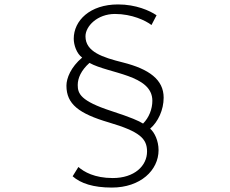

<svg xmlns="http://www.w3.org/2000/svg" viewBox="-20 -791 1040 867"><path d="M664 -678 687 -722C656 -743 594 -771 513 -771C386 -771 313 -698 313 -616C313 -588 326 -549 351 -531C300 -488 280 -438 280 -404C280 -321 336 -278 472 -238C611 -197 644 -165 644 -107C644 -42 587 13 489 13C407 13 359 -15 334 -37L308 5C344 37 401 56 485 56C614 56 696 -22 696 -113C696 -155 678 -193 658 -210C694 -241 719 -295 719 -350C719 -431 654 -479 535 -509C443 -532 366 -557 366 -627C366 -673 420 -728 499 -728C576 -728 638 -698 664 -678ZM331 -407C331 -438 346 -473 384 -507C472 -458 668 -454 668 -336C668 -299 653 -260 626 -233C607 -245 574 -260 482 -290C344 -335 331 -368 331 -407Z"/></svg>

Font: Noto Sans SC Light
Style: Regular
Weight: 300
Designer: Ryoko NISHIZUKA 西塚涼子 (kana, bopomofo & ideographs); Paul D. Hunt (Latin, Greek & Cyrillic); Sandoll Communications 산돌커뮤니
Foundry: Adobe
Version: Version 2.004;hotconv 1.0.118;makeotfexe 2.5.65603